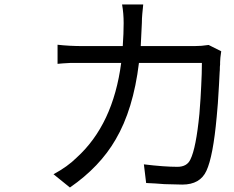

<svg xmlns="http://www.w3.org/2000/svg" viewBox="-20 -807 1040 854"><path d="M908 -607 964 -579Q959 -547 959 -530V-520L958 -510Q958 -493 957 -486Q956 -458 954 -428Q949 -336 944 -289Q928 -111 898 -47Q870 14 791 14Q773 14 711 12L670 9L630 7L620 -76Q710 -65 769 -65Q812 -65 827 -98Q852 -148 867 -301Q873 -375 875 -426Q878 -481 878 -527H598Q573 -320 494 -186Q424 -65 291 27L218 -32Q281 -66 321 -106Q483 -253 519 -527H292Q253 -525 236 -523V-608Q288 -602 350 -602H526Q530 -659 530 -704Q530 -748 523 -787H617Q617 -786 615.5 -771Q614 -756 613 -746Q612 -739 611.5 -725.5Q611 -712 611 -705Q608 -632 606 -602H844Q876 -602 908 -607Z"/></svg>

Font: Source Han Sans Regular
Style: Regular
Weight: 400
Designer: Ryoko NISHIZUKA  (kana & ideographs); Paul D. Hunt (Latin, Greek & Cyrillic); Wenlong ZHANG  (bopomofo); Sandoll Communi
Foundry: Adobe Systems Incorporated
Version: Version 1.00 January 18, 2024, initial release